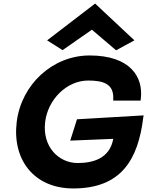

<svg xmlns="http://www.w3.org/2000/svg" viewBox="-20 -1037 828 1080"><path d="M786 -377 788 -388 413 -366 375 -246 617 -256C597 -144 501 -120 417 -120C309 -120 217 -213 234 -351C249 -477 355 -584 476 -584C562 -584 621 -565 617 -480V-471H771L772 -481C787 -602 715 -725 484 -725C276 -725 100 -562 74 -351C48 -140 170 23 392 23C662 23 757 -139 786 -377ZM245 -810 332 -755 497 -870 633 -754 736 -810 515 -1017Z"/></svg>

Font: Bluebird
Style: SfBdExtObl
Weight: 700
Designer: Jasper
Foundry: Cannot Into Space Fonts
Version: Version 0.98